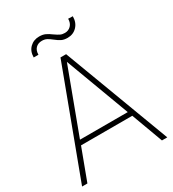

<svg xmlns="http://www.w3.org/2000/svg" viewBox="-205 -980 987 1093"><g transform="rotate(-30 288.0 -433.5)"><path d="M361 -774Q337 -774 321 -782Q305 -790 285 -806Q269 -819 255.5 -826Q242 -833 224 -833Q199 -833 183.5 -817.5Q168 -802 168 -774H137Q137 -814 161.5 -838Q186 -862 223 -862Q246 -862 262.5 -854.5Q279 -847 299 -832Q319 -818 331.5 -812Q344 -806 361 -806Q385 -806 401 -822.5Q417 -839 417 -867L447 -866Q447 -825 422.5 -799.5Q398 -774 361 -774ZM269 -698H306L568 0H533L457 -206H120L43 0H8ZM288 -658 131 -237H445Z"/></g></svg>

Font: Freesentation 1 Thin
Style: Regular
Weight: 250
Designer: glyphs from Roboto by Christian Robertson / Hangul glyphs from Noto Sans CJK(Source Han Sans) by Jang Soo-young and Kang
Foundry: PT&
Version: Version 2.001